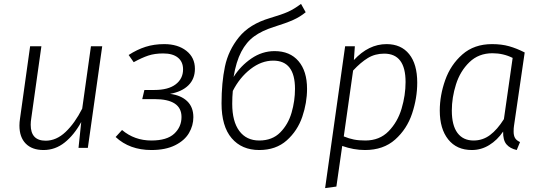

<svg xmlns="http://www.w3.org/2000/svg" viewBox="-20 -761 2785 988"><path d="M80 -115Q80 -132 83 -151L135 -523H193L141 -153Q138 -135 138 -119Q138 -37 215 -37Q270 -37 317.5 -82Q365 -127 403 -202L448 -523H506L432 0H384L398 -133Q361 -66 312.5 -27.5Q264 11 204 11Q145 11 112.5 -22Q80 -55 80 -115Z M983 -407Q983 -355 949.5 -322Q916 -289 855 -278Q911 -271 943 -240.5Q975 -210 975 -158Q975 -115 952.5 -76.5Q930 -38 881 -13.5Q832 11 759 11Q647 11 575 -56L608 -92Q672 -38 759 -38Q839 -38 876.5 -73Q914 -108 914 -159Q914 -251 775 -251H712L723 -298H774Q846 -298 884 -327Q922 -356 922 -404Q922 -443 895.5 -464.5Q869 -486 820 -486Q776 -486 743 -475Q710 -464 668 -441L642 -478Q685 -506 729 -520Q773 -534 825 -534Q895 -534 939 -499.5Q983 -465 983 -407Z M1560 -304Q1560 -232 1535.5 -160Q1511 -88 1455.5 -38.5Q1400 11 1314 11Q1224 11 1172 -50Q1120 -111 1120 -229Q1120 -335 1137.5 -418.5Q1155 -502 1209.5 -569.5Q1264 -637 1369 -668Q1430 -686 1461.5 -700Q1493 -714 1529 -741L1553 -698Q1524 -674 1488 -658Q1452 -642 1388 -622Q1328 -603 1288 -574Q1248 -545 1221.5 -494.5Q1195 -444 1182 -365Q1218 -422 1273.5 -460Q1329 -498 1393 -498Q1472 -498 1516 -446.5Q1560 -395 1560 -304ZM1498 -304Q1498 -449 1386 -449Q1325 -449 1269 -405.5Q1213 -362 1178 -293Q1175 -263 1175 -227Q1175 -136 1211.5 -87Q1248 -38 1314 -38Q1381 -38 1422 -79.5Q1463 -121 1480.5 -181.5Q1498 -242 1498 -304Z M1756 -523H1806L1801 -452Q1877 -534 1969 -534Q2044 -534 2085.5 -482.5Q2127 -431 2127 -336Q2127 -256 2100.5 -176.5Q2074 -97 2013.5 -43Q1953 11 1858 11Q1800 11 1741 -10L1711 199L1653 207ZM2067 -339Q2067 -485 1957 -485Q1910 -485 1873 -462.5Q1836 -440 1797 -398L1749 -59Q1776 -48 1801 -43Q1826 -38 1860 -38Q1933 -38 1979.5 -85.5Q2026 -133 2046.5 -202Q2067 -271 2067 -339Z M2680 -491 2625 -114Q2623 -103 2623 -84Q2623 -63 2630.5 -50.5Q2638 -38 2656 -30L2639 11Q2604 3 2586 -18.5Q2568 -40 2569 -84Q2539 -40 2497.5 -14.5Q2456 11 2408 11Q2330 11 2286.5 -43.5Q2243 -98 2243 -192Q2243 -270 2271 -349Q2299 -428 2359.5 -481Q2420 -534 2512 -534Q2561 -534 2600 -523Q2639 -512 2680 -491ZM2305 -192Q2305 -116 2334 -77Q2363 -38 2417 -38Q2464 -38 2501.5 -66Q2539 -94 2573 -148L2618 -463Q2570 -487 2514 -487Q2443 -487 2395.5 -441Q2348 -395 2326.5 -327Q2305 -259 2305 -192Z"/></svg>

Font: FiraGO Light
Style: Italic
Weight: 300
Italic angle: -8°
Designer: bBox Type GmbH
Foundry: bBox Type GmbH
Version: Version 1.001